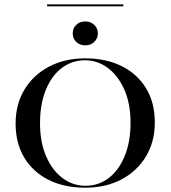

<svg xmlns="http://www.w3.org/2000/svg" viewBox="-20 -850 783 881"><path d="M371 11.3Q275 11.3 203.2 -24.6Q131.5 -60.5 91.5 -126.6Q51.6 -192.7 51.6 -283.1Q51.6 -371.8 92.3 -439.1Q133.1 -506.5 205.2 -544.4Q277.4 -582.3 371 -582.3Q466.9 -582.3 538.7 -546.4Q610.5 -510.5 650.4 -444.8Q690.3 -379 690.3 -287.9Q690.3 -199.2 649.6 -131.9Q608.9 -64.5 537.1 -26.6Q465.3 11.3 371 11.3ZM371.8 2.4Q433.1 2.4 479.4 -33.5Q525.8 -69.4 552.4 -134.7Q579 -200 579 -286.3Q579 -375 550.4 -439.1Q521.8 -503.2 474.6 -538.3Q427.4 -573.4 370.2 -573.4Q309.7 -573.4 262.9 -537.5Q216.1 -501.6 189.9 -436.7Q163.7 -371.8 163.7 -284.7Q163.7 -196.8 191.9 -132.3Q220.2 -67.7 267.3 -32.7Q314.5 2.4 371.8 2.4ZM371.8 -641.9Q346 -641.9 329.8 -657.7Q313.7 -673.4 313.7 -696.8Q313.7 -720.2 329.8 -735.9Q346 -751.6 371.8 -751.6Q396 -751.6 412.5 -735.9Q429 -720.2 429 -696.8Q429 -673.4 412.5 -657.7Q396 -641.9 371.8 -641.9ZM196 -821V-829.8H546V-821Z"/></svg>

Font: Playfair 144pt SemiExpanded SemiBold
Style: Regular
Weight: 600
Width: 6
Designer: Claus Eggers Sørensen
Foundry: Claus Eggers Sørensen
Version: Version 2.203